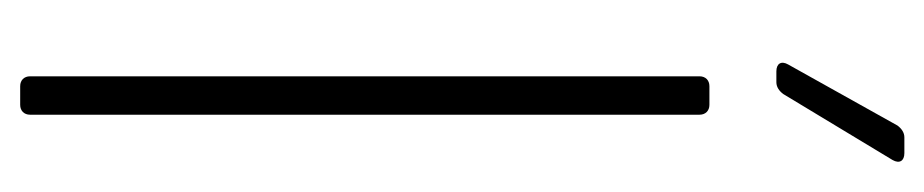

<svg xmlns="http://www.w3.org/2000/svg" viewBox="-392 -546 938 195"><g transform="rotate(90 77.5 -449.0)"><path d="M53 -768H64C69 -768 73 -771 76 -775L143 -886C147 -893 144 -898 136 -898H120C115 -898 111 -895 108 -891L46 -780C42 -773 45 -768 53 -768ZM68 0H87C93 0 97 -4 97 -10V-690C97 -696 93 -700 87 -700H68C62 -700 58 -696 58 -690V-10C58 -4 62 0 68 0Z"/></g></svg>

Font: Barlow Condensed ExtraLight
Style: Regular
Weight: 275
Width: 3
Designer: Jeremy Tribby
Foundry: Tribby Type
Version: Version 1.422;hotconv 1.0.109;makeotfexe 2.5.65596